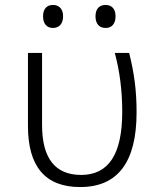

<svg xmlns="http://www.w3.org/2000/svg" viewBox="-20 -746 640 776"><path d="M93 -237V-532H150V-241Q150 -39 308 -39Q391 -39 432.5 -102Q474 -165 474 -294Q474 -421 444 -532H502Q517 -473 524.5 -416Q532 -359 532 -292Q532 10 304 10Q93 10 93 -237ZM154 -680Q154 -702 164.5 -714Q175 -726 194 -726Q213 -726 224 -714Q235 -702 235 -680Q235 -658 224 -645.5Q213 -633 194 -633Q175 -633 164.5 -645.5Q154 -658 154 -680ZM366 -680Q366 -702 376.5 -714Q387 -726 407 -726Q426 -726 436.5 -714Q447 -702 447 -680Q447 -658 436.5 -645.5Q426 -633 407 -633Q387 -633 376.5 -645.5Q366 -658 366 -680Z"/></svg>

Font: Noto Sans Mono UI Light
Style: Regular
Weight: 300
Monospace: yes
Designer: Monotype Design team
Foundry: Monotype Imaging Inc.
Version: Version 1.000